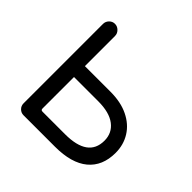

<svg xmlns="http://www.w3.org/2000/svg" viewBox="-172 -855 1022 1022"><g transform="rotate(45 338.5 -344.0)"><path d="M93.8 -43.9V-641.6Q93.8 -660.2 106.9 -673.8Q120.1 -687.5 138.7 -687.5Q157.2 -687.5 170.9 -673.8Q184.6 -660.2 184.6 -641.6V-415H377Q455.1 -415 511.2 -387.7Q567.4 -360.4 597.2 -312.5Q627 -264.6 627 -204.1Q627 -105.5 563 -52.2Q499 1 375 1H138.7Q120.1 1 106.9 -12.2Q93.8 -25.4 93.8 -43.9ZM196.3 -84H366.2Q539.1 -84 539.1 -208Q539.1 -265.6 495.1 -299.3Q451.2 -333 367.2 -333H184.6V-95.7Q184.6 -84 196.3 -84Z"/></g></svg>

Font: jf-openhuninn-2.0
Style: Regular
Weight: 400
Designer: [Kosugi Maru]
Designed by MOTOYA      

[Varela Round]
Joe Prince (Latin component); Avraham Cornfeld (Hebrew component)
Foundry: justfont CO.,LTD.
Version: 2.0